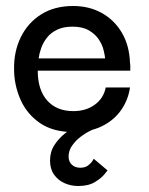

<svg xmlns="http://www.w3.org/2000/svg" viewBox="-20 -431 497 641"><path d="M241 190Q217 190 195.5 180.5Q174 171 160.5 152Q147 133 147 105Q147 76 161.5 53.5Q176 31 197.5 14Q219 -3 240.5 -14.5Q262 -26 276.5 -31.5Q291 -37 291 -37V1Q291 1 278.5 7Q266 13 250 25Q234 37 221.5 54Q209 71 209 92Q209 108 219.5 118.5Q230 129 248 129Q264 129 274 121.5Q284 114 288.5 106.5Q293 99 293 99L339 138Q339 138 328.5 151Q318 164 296.5 177Q275 190 241 190ZM226 10Q157 10 113 -20.5Q69 -51 48 -99.5Q27 -148 27 -200Q26 -259 49.5 -307Q73 -355 117.5 -383Q162 -411 224 -411Q278 -411 320 -387.5Q362 -364 387 -321.5Q412 -279 414 -221Q415 -218 415 -209.5Q415 -201 415 -195H106Q106 -131 137.5 -95.5Q169 -60 225 -60Q267 -60 296.5 -81.5Q326 -103 333 -139H414Q408 -97 384 -63Q360 -29 320 -9.5Q280 10 226 10ZM109 -236H331Q330 -247 325.5 -265Q321 -283 309 -300.5Q297 -318 276 -330Q255 -342 222 -342Q192 -342 171 -332Q150 -322 137 -305.5Q124 -289 117.5 -270.5Q111 -252 109 -236Z"/></svg>

Font: Darker Grotesque Light SemiBold
Style: Regular
Weight: 600
Version: Version 1.000;gftools[0.9.28]